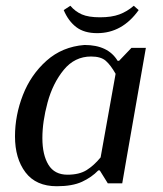

<svg xmlns="http://www.w3.org/2000/svg" viewBox="-20 -636 565 666"><path d="M32 -163Q32 -236 59.5 -306.5Q87 -377 141.5 -425.5Q196 -474 273 -480Q355 -480 388 -425H393L436 -470H486L419 -87L404 0H354L326 -45H321Q298 -21 264.5 -5.5Q231 10 177 10Q105 10 68.5 -38Q32 -86 32 -163ZM329 -90 381 -380Q364 -410 347 -425Q330 -440 296 -440Q239 -440 201 -393.5Q163 -347 145 -280.5Q127 -214 127 -157Q127 -99 148 -64.5Q169 -30 214 -30Q255 -30 280.5 -46Q306 -62 329 -90ZM201 -601 224 -616Q241 -596 264 -586Q287 -576 327 -576Q367 -576 394 -586Q421 -596 444 -616L461 -601Q404 -521 317 -521Q272 -521 244.5 -542Q217 -563 201 -601Z"/></svg>

Font: Philosopher
Style: Italic
Weight: 400
Italic angle: -10°
Designer: Jovanny Lemonad
Foundry: Jovanny Lemonad
Version: Version 2.000